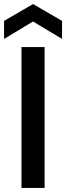

<svg xmlns="http://www.w3.org/2000/svg" viewBox="-31 -927 326 947"><path d="M189 -695V0H75V-695ZM132 -821 -11 -735V-824L132 -907L275 -824V-735Z"/></svg>

Font: Poppins Medium A&M
Style: Regular
Weight: 500
Designer: Ninad Kale (Devanagari), Jonny Pinhorn (Latin)
Foundry: Indian Type Foundry
Version: 4.004